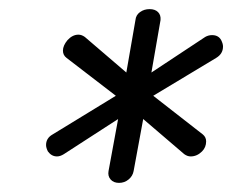

<svg xmlns="http://www.w3.org/2000/svg" viewBox="-20 -727 509 421"><path d="M218 -352 239 -466 120 -389Q112 -384 105 -384Q93 -384 85 -395Q81 -403 81 -409Q81 -424 95 -432L234 -517L126 -600Q118 -606 118 -616Q118 -627 128 -639Q139 -651 152 -651Q159 -651 166 -646L257 -568L277 -683Q278 -694 287 -700.5Q296 -707 308 -707Q320 -707 326.5 -700.5Q333 -694 332 -683L312 -568L430 -646Q437 -650 445 -650Q459 -650 465 -639Q469 -631 469 -625Q469 -609 454 -600L316 -517L425 -432Q432 -426 432 -417Q432 -404 423 -395Q412 -384 398 -384Q391 -384 384 -389L294 -466L273 -352Q271 -341 262 -333.5Q253 -326 241 -326Q229 -326 222.5 -333.5Q216 -341 218 -352Z"/></svg>

Font: Kodchasan Light
Style: Italic
Weight: 300
Italic angle: -10°
Version: Version 1.000; ttfautohint (v1.6)